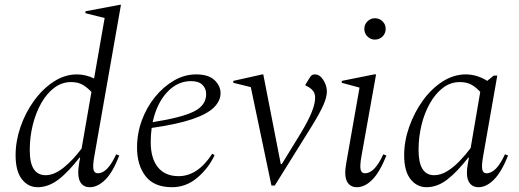

<svg xmlns="http://www.w3.org/2000/svg" viewBox="-20 -770 2162 800"><path d="M137 10Q97 10 71 -23.5Q45 -57 45 -123Q45 -182 65.5 -241.5Q86 -301 122 -350.5Q158 -400 204 -430Q250 -460 301 -460Q319 -460 337.5 -455.5Q356 -451 372 -443L416 -695L336 -715V-723L479 -750H484L373 -119Q366 -79 369.5 -63.5Q373 -48 388 -48Q428 -48 464 -127L477 -122Q450 -52 418.5 -21Q387 10 354 10Q325 10 313 -14.5Q301 -39 310 -92L314 -113H311Q262 -50 221 -20Q180 10 137 10ZM104 -145Q104 -90 121 -65Q138 -40 170 -40Q206 -40 245 -71.5Q284 -103 320 -151L361 -387Q342 -407 323 -417.5Q304 -428 276 -428Q238 -428 206.5 -404.5Q175 -381 152 -340.5Q129 -300 116.5 -249.5Q104 -199 104 -145Z M697 10Q622 10 586.5 -36Q551 -82 551 -155Q551 -214 571 -268.5Q591 -323 626 -366Q661 -409 705 -434.5Q749 -460 797 -460Q849 -460 874 -436Q899 -412 899 -382Q899 -350 871.5 -322.5Q844 -295 781 -273.5Q718 -252 612 -237Q608 -208 608 -178Q608 -110 638 -73Q668 -36 724 -36Q804 -36 864 -129H866L874 -123Q848 -68 801.5 -29Q755 10 697 10ZM776 -432Q719 -432 676 -385.5Q633 -339 616 -261Q737 -280 788 -305.5Q839 -331 839 -378Q839 -401 823.5 -416.5Q808 -432 776 -432Z M1111 3 1025 -407 952 -425V-433L1073 -460H1077L1150 -86H1154L1235 -218Q1266 -270 1279.5 -304.5Q1293 -339 1293 -362Q1293 -379 1286 -389Q1279 -399 1268 -406L1253 -414V-418L1269 -444Q1275 -454 1279.5 -457Q1284 -460 1292 -460Q1312 -460 1327 -437Q1342 -414 1342 -388Q1342 -366 1327.5 -332.5Q1313 -299 1277 -241L1125 3Z M1542 -605Q1524 -605 1511 -618Q1498 -631 1498 -650Q1498 -668 1511 -681Q1524 -694 1542 -694Q1561 -694 1574 -681Q1587 -668 1587 -650Q1587 -631 1574 -618Q1561 -605 1542 -605ZM1467 10Q1438 10 1425.5 -14.5Q1413 -39 1423 -92L1478 -405L1404 -425V-433L1539 -460H1547L1486 -119Q1479 -79 1482.5 -63.5Q1486 -48 1501 -48Q1541 -48 1577 -127L1590 -122Q1562 -52 1531 -21Q1500 10 1467 10Z M1757 10Q1717 10 1690.5 -23.5Q1664 -57 1664 -123Q1664 -182 1685 -241.5Q1706 -301 1741.5 -350.5Q1777 -400 1823.5 -430Q1870 -460 1921 -460Q1945 -460 1968.5 -452.5Q1992 -445 2010 -433L2037 -455H2052L1993 -119Q1986 -79 1989.5 -63.5Q1993 -48 2007 -48Q2048 -48 2084 -127L2097 -122Q2069 -52 2037.5 -21Q2006 10 1974 10Q1945 10 1932.5 -14.5Q1920 -39 1930 -92L1934 -113H1931Q1884 -53 1843 -21.5Q1802 10 1757 10ZM1724 -145Q1724 -40 1789 -40Q1816 -40 1843 -56.5Q1870 -73 1894.5 -98.5Q1919 -124 1941 -153L1981 -387Q1964 -406 1944.5 -417Q1925 -428 1896 -428Q1857 -428 1825.5 -404Q1794 -380 1771 -339Q1748 -298 1736 -248Q1724 -198 1724 -145Z"/></svg>

Font: Spectral Light
Style: Italic
Weight: 300
Italic angle: -10°
Designer: Jean-Baptiste Levee
Foundry: Production Type
Version: Version 2.001